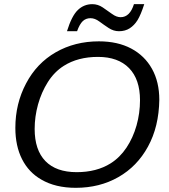

<svg xmlns="http://www.w3.org/2000/svg" viewBox="-20 -898 818 928"><path d="M458 -698.2Q548.3 -698.2 613.8 -663.6Q679.2 -628.9 714.6 -565.4Q750 -502 750 -415.5Q748 -285.6 695.3 -189.5Q643.1 -93.8 552.2 -42Q461.4 9.8 346.2 9.8Q248 9.8 180.2 -29.8Q119.1 -64.5 86.7 -128.4Q54.2 -192.4 54.2 -279.8Q54.2 -397 106 -494.6Q157.2 -592.3 249.5 -645.3Q341.8 -698.2 458 -698.2ZM453.6 -623Q356.4 -623 288.1 -579.6Q242.7 -550.8 211.4 -501.5Q180.2 -452.1 163.8 -393.1Q147.5 -334 147.5 -274.9Q147.5 -172.9 199.5 -119.4Q251.5 -65.9 350.6 -65.9Q446.8 -65.9 514.6 -108.4Q559.6 -136.7 591.3 -184.3Q623 -231.9 639.9 -291.5Q656.7 -351.1 656.7 -413.6Q656.7 -514.6 603.8 -568.8Q550.8 -623 453.6 -623ZM554.7 -747.1Q528.8 -747.1 505.1 -762.7Q481.4 -778.3 460 -794.2Q438.5 -810.1 417.5 -810.1Q395 -810.1 379.9 -795.7Q364.7 -781.2 352.5 -747.1H303.7Q326.7 -821.3 356.2 -849.6Q385.7 -877.9 426.3 -877.9Q453.1 -877.9 476.6 -862.1Q500 -846.2 521.5 -830.6Q543 -814.9 563 -814.9Q585.4 -814.9 601.6 -830.8Q617.7 -846.7 627.4 -877.9H677.2Q660.6 -826.2 644.5 -800.3Q628.9 -775.4 606.9 -761.2Q585 -747.1 554.7 -747.1Z"/></svg>

Font: Arimo
Style: Italic
Weight: 400
Italic angle: -12°
Designer: Steve Matteson
Foundry: Monotype Imaging Inc.
Version: Version 1.33